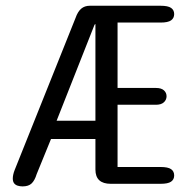

<svg xmlns="http://www.w3.org/2000/svg" viewBox="-20 -639 659 668"><path d="M365.5 0.5Q312 0.5 312 -49V-155.5H157.5L107.5 -33Q101 -11.5 90.2 -1Q79.5 9.5 58.5 9.5Q49.5 9.5 41.5 7Q33.5 4.5 29 -1.5Q24.5 -7.5 24.5 -18Q24.5 -24 26 -31.2Q27.5 -38.5 31 -47.5L243 -577Q250.5 -598.5 262.5 -608.8Q274.5 -619 292.5 -619H538.5Q564.5 -619 575.2 -611.5Q586 -604 586 -590Q586 -576 575.2 -568.2Q564.5 -560.5 538.5 -560.5H389V-333H522.5Q541 -333 550.2 -324.8Q559.5 -316.5 559.5 -304Q559.5 -292 550.2 -283.2Q541 -274.5 522.5 -274.5H389V-58H538.5Q564.5 -58 575.2 -50.5Q586 -43 586 -28.5Q586 -14.5 575.2 -7Q564.5 0.5 538.5 0.5ZM177 -219H312V-555.5Q310.5 -555 310 -554.2Q309.5 -553.5 308.5 -552Z"/></svg>

Font: Sono Monospace
Style: Regular
Weight: 400
Designer: Tyler Finck
Foundry: Tyler Finck
Version: Version 2.112